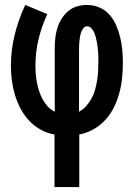

<svg xmlns="http://www.w3.org/2000/svg" viewBox="-20 -540 540 775"><path d="M200 215V3Q171 -2 144.5 -16.5Q118 -31 97.5 -53Q77 -75 63 -101.5Q49 -128 40.5 -156.5Q32 -185 28 -214.5Q24 -244 24 -274Q24 -338 39.5 -400.5Q55 -463 82 -520L171 -483Q148 -434 135.5 -381.5Q123 -329 123 -275Q123 -257 124.5 -239.5Q126 -222 129.5 -204.5Q133 -187 138.5 -170.5Q144 -154 152.5 -138.5Q161 -123 173 -110Q185 -97 201 -89V-343Q201 -364 203 -384.5Q205 -405 211 -425Q217 -445 228 -463Q239 -481 254.5 -494.5Q270 -508 290.5 -514Q311 -520 331 -520Q357 -520 381 -510Q405 -500 422 -480.5Q439 -461 449 -437.5Q459 -414 465 -389.5Q471 -365 473.5 -339.5Q476 -314 476 -289Q476 -258 473 -227Q470 -196 462 -166Q454 -136 440.5 -108Q427 -80 406 -57Q385 -34 358 -18.5Q331 -3 300 3V215ZM299 -89Q316 -98 328.5 -112.5Q341 -127 350 -143.5Q359 -160 364 -178.5Q369 -197 372 -215.5Q375 -234 376 -253Q377 -272 377 -291Q377 -301 377 -311Q377 -321 376 -331Q375 -341 374 -351Q373 -361 371 -370.5Q369 -380 366.5 -390Q364 -400 360 -409Q356 -418 348.5 -426Q341 -434 331 -434Q323 -434 317 -426.5Q311 -419 308 -411Q305 -403 303.5 -394.5Q302 -386 301 -377.5Q300 -369 299.5 -360.5Q299 -352 299 -343Z"/></svg>

Font: Zed Mono Semibold
Style: Regular
Weight: 600
Monospace: yes
Designer: Belleve Invis
Foundry: Belleve Invis
Version: Version 1.0.0; ttfautohint (v1.8.4)